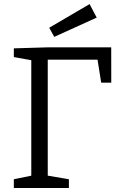

<svg xmlns="http://www.w3.org/2000/svg" viewBox="-20 -933 600 953"><path d="M48.7 0V-43.3L146.3 -63.3L135.3 -49V-650L149 -631.7L48.7 -649.7V-693L216 -698H532L532.3 -522.7H482.3L462.3 -648L482 -637H202.3L217 -651.7V-49L204.7 -63.3L322 -43.3V0ZM249.3 -750 224.3 -795.3 424.7 -912.7 460 -845.7Z"/></svg>

Font: Bitter Thin
Style: Regular
Weight: 100
Designer: Sol Matas, and Bitter project Authors
Foundry: Sol Matas
Version: Version 2.002